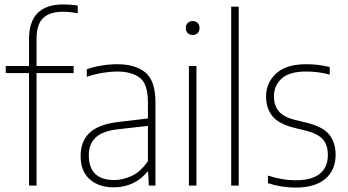

<svg xmlns="http://www.w3.org/2000/svg" viewBox="-20 -838 1572 867"><path d="M111 0V-508H6V-540H111V-661.5Q111 -818 266 -818Q280 -818 297.5 -816.8Q315 -815.5 331 -812.5V-778.5Q314 -781.5 298 -783.2Q282 -785 264 -785Q205 -785 175 -756.8Q145 -728.5 145 -661.5V-540H312.5V-508H145V0Z M493.5 8Q426 8 385 -28.5Q344 -65 344 -133.5Q344 -201.5 385.8 -239.5Q427.5 -277.5 516 -287.5L648 -303V-375.5Q648 -458.5 611.5 -486.8Q575 -515 508 -515Q479.5 -515 444 -509.2Q408.5 -503.5 372 -491V-525Q401 -536 438.2 -542Q475.5 -548 508.5 -548Q591 -548 636.5 -510.8Q682 -473.5 682 -375V0H652L649 -62.5H645Q618.5 -28.5 579 -10.2Q539.5 8 493.5 8ZM381 -137Q381 -25 496 -25Q535 -25 575.5 -44Q616 -63 648 -110.5V-269.5L515 -254.5Q444.5 -247 412.8 -217.8Q381 -188.5 381 -137Z M833 0V-540H867V0ZM850 -680Q836.5 -680 827.8 -688.5Q819 -697 819 -711Q819 -725.5 827.8 -734.2Q836.5 -743 850 -743Q863.5 -743 872.2 -734.2Q881 -725.5 881 -711Q881 -697 872.2 -688.5Q863.5 -680 850 -680Z M1024 0V-808H1058V0Z M1314.5 9Q1249.5 9 1190 -11V-45Q1226.5 -33.5 1256 -28.8Q1285.5 -24 1315.5 -24Q1387.5 -24 1424 -53.2Q1460.5 -82.5 1460.5 -137Q1460.5 -185 1436.8 -210Q1413 -235 1363 -247.5L1308 -261Q1237.5 -279 1209.5 -314.2Q1181.5 -349.5 1181.5 -402.5Q1181.5 -464.5 1227 -506.2Q1272.5 -548 1362 -548Q1391.5 -548 1417.5 -544.8Q1443.5 -541.5 1469 -535V-501Q1439 -509 1414.2 -512Q1389.5 -515 1362 -515Q1285.5 -515 1251.2 -482.8Q1217 -450.5 1217 -404Q1217 -362 1238.8 -335.8Q1260.5 -309.5 1310.5 -297L1366 -283.5Q1440 -265 1467.8 -229Q1495.5 -193 1495.5 -139.5Q1495.5 -70 1449.2 -30.5Q1403 9 1314.5 9Z"/></svg>

Font: Encode Sans SmCnd Th
Style: Regular
Weight: 100
Width: 4
Designer: Multiple Designers
Foundry: Impallari Type
Version: Version 3.002; ttfautohint (v1.8.3) -l 8 -r 50 -G 200 -x 14 